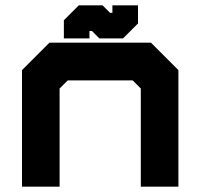

<svg xmlns="http://www.w3.org/2000/svg" viewBox="-20 -700 752 720"><path d="M62.5 0V-437L165.5 -540H546L649 -437V0H508V-368L477.5 -398.5H234L203.5 -368V0ZM219.5 -556V-624L275.5 -680H364.5L392.5 -652H401.5V-680H497.5V-612L441.5 -556H352.5L324.5 -584H315.5V-556Z"/></svg>

Font: Tourney Expanded Black
Style: Regular
Weight: 900
Width: 7
Designer: Tyler Finck
Foundry: Etcetera Type Co
Version: Version 1.010; ttfautohint (v1.8.3)